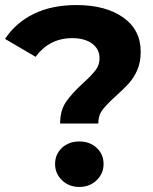

<svg xmlns="http://www.w3.org/2000/svg" viewBox="-58 -732 605 760"><path d="M272 -404Q305 -434 320.5 -454.5Q336 -475 336 -501Q336 -538 306.5 -559.5Q277 -581 228 -581Q181 -581 144.5 -561.5Q108 -542 83 -507L-38 -578Q4 -642 75.5 -677Q147 -712 245 -712Q360 -712 429.5 -663Q499 -614 499 -527Q499 -486 485.5 -455Q472 -424 452.5 -402.5Q433 -381 402 -353Q365 -320 348 -297.5Q331 -275 331 -243H180Q180 -295 203.5 -329Q227 -363 272 -404ZM160 -83Q160 -121 187 -146.5Q214 -172 256 -172Q298 -172 325 -146.5Q352 -121 352 -83Q352 -45 324.5 -18.5Q297 8 256 8Q215 8 187.5 -18.5Q160 -45 160 -83Z"/></svg>

Font: Montserrat GRBold
Style: Regular
Weight: 700
Designer: Julieta Ulanovsky
Foundry: Julieta Ulanovsky
Version: Version 1.00 May 29, 2023, initial release